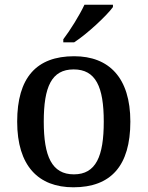

<svg xmlns="http://www.w3.org/2000/svg" viewBox="-20 -786 627 816"><path d="M249 -619V-606H295C351 -642 435 -721 460 -756V-766H339C318 -721 278 -657 249 -619ZM292 10C451 10 534 -81 534 -269C534 -456 443 -547 295 -547C135 -547 53 -456 53 -269C53 -81 143 10 292 10ZM294 -45C200 -45 166 -122 166 -269C166 -417 199 -491 293 -491C387 -491 421 -417 421 -269C421 -122 388 -45 294 -45Z"/></svg>

Font: Noto Serif Myanmar Medium
Style: Regular
Weight: 500
Designer: Ben Mitchell and the Monotype Design Team
Foundry: Monotype Imaging Inc.
Version: Version 2.106